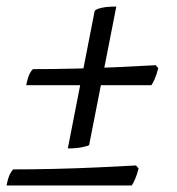

<svg xmlns="http://www.w3.org/2000/svg" viewBox="-31 -510 540 586"><path d="M176 -57 258 -477Q262 -482 278.5 -486Q295 -490 324 -490L241 -67Q236 -64 218.5 -60.5Q201 -57 176 -57ZM49 -250Q54 -275 60 -286Q66 -297 70 -299Q127 -299 193 -300.5Q259 -302 325 -305Q391 -308 444 -311L452 -302Q447 -282 441 -268.5Q435 -255 431 -250ZM-11 56Q-6 31 0 20Q6 9 10 7Q67 7 133 5.5Q199 4 265 1Q331 -2 384 -5L392 4Q387 24 381 37.5Q375 51 371 56Z"/></svg>

Font: Texturina Medium 12pt
Style: Italic
Weight: 400
Italic angle: -11°
Version: Version 1.002